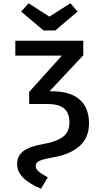

<svg xmlns="http://www.w3.org/2000/svg" viewBox="-20 -940 640 1178"><path d="M247 -753 110 -869 155 -920 283 -838 412 -920 456 -869 319 -753ZM526 -184Q526 -93 466.5 -42.5Q407 8 313 24Q245 36 222 47Q199 58 199 78Q199 96 216.5 111.5Q234 127 273 148L232 218Q85 157 85 67Q85 16 123.5 -13Q162 -42 249 -57Q328 -71 367 -101Q406 -131 406 -188Q406 -247 373 -274.5Q340 -302 272 -302H159V-376L360 -599H74V-690H491V-601L284 -380H302Q413 -379 469.5 -328.5Q526 -278 526 -184Z"/></svg>

Font: Fira Mono Medium
Style: Regular
Weight: 500
Designer: Carrois Corporate & Edenspiekermann AG
Foundry: Carrois Corporate GbR & Edenspiekermann AG
Version: Version 3.206